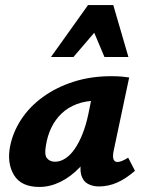

<svg xmlns="http://www.w3.org/2000/svg" viewBox="-20 -731 575 761"><path d="M136 10Q64 10 35.5 -37Q7 -84 20 -151Q31 -207 64 -257.5Q97 -308 150 -346.5Q203 -385 271.5 -407Q340 -429 421 -429Q446 -429 462 -427.5Q478 -426 492 -424L430 -131Q422 -89 446 -89Q454 -89 464.5 -93.5Q475 -98 488 -106L515 -54Q478 -22 443.5 -7Q409 8 372 8Q347 8 328 -2.5Q309 -13 302 -37.5Q295 -62 304 -103L334 -246L403 -277Q388 -211 360 -158Q332 -105 296 -67.5Q260 -30 219 -10Q178 10 136 10ZM198 -90Q219 -90 239 -103Q259 -116 276 -140.5Q293 -165 307 -200Q321 -235 330 -278L350 -377L406 -327Q396 -331 386 -331.5Q376 -332 366 -332Q320 -332 284.5 -318.5Q249 -305 224 -281Q199 -257 183.5 -225Q168 -193 162 -154Q155 -117 166.5 -103.5Q178 -90 198 -90ZM182 -505 329 -711H429L386 -639L271 -505ZM394 -505 338 -638 329 -711H429L489 -505Z"/></svg>

Font: Ysabeau ExtraBold
Style: Italic
Weight: 800
Italic angle: -12°
Designer: Christian Thalmann (Catharsis Fonts)
Version: Version 2.002